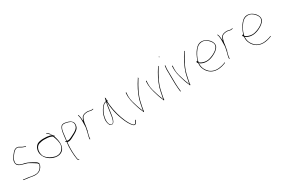

<svg xmlns="http://www.w3.org/2000/svg" viewBox="102 -2004 5110 3496"><g transform="rotate(-30 2657.5 -256.5)"><path d="M43 -5C42 -4 43 2 47 5L61 8C89 11 120 16 150 19C187 23 226 32 262 36C346 40 395 10 427 -39C437 -55 450 -82 452 -102C448 -131 433 -146 409 -161L408 -162H407C398 -169 388 -175 373 -182C357 -189 342 -199 325 -208C292 -225 258 -240 222 -249L174 -259C148 -265 116 -280 99 -297C85 -311 74 -326 74 -354V-356L75 -357C76 -369 79 -384 84 -401V-402C90 -420 105 -443 130 -478C155 -512 176 -534 193 -544C215 -557 240 -566 267 -555L268 -554V-553L296 -538V-537L297 -536C316 -524 339 -515 367 -506L387 -499H388C391 -499 393 -498 395 -498C397 -506 394 -509 393 -509L371 -516H369C356 -521 345 -525 333 -530C309 -541 294 -554 273 -564C243 -576 218 -571 187 -554C172 -545 149 -522 122 -485C95 -448 78 -420 73 -405C66 -387 65 -371 64 -355C64 -251 184 -253 268 -222H270C315 -200 362 -169 401 -144C420 -135 431 -123 440 -103L443 -99L442 -98C422 -38 382 14 313 24C252 32 200 14 152 8C122 5 90 -1 64 -3L48 -5ZM48 -5ZM61 8ZM63 -354H64ZM262 36ZM273 -564ZM401 -145Z M548 -357C526 -287 548 -220 581 -175C607 -139 649 -105 692 -86C731 -68 786 -53 838 -63C909 -77 954 -126 963 -203C972 -260 958 -324 944 -370L934 -401C939 -406 945 -413 941 -416L920 -432C904 -464 876 -504 851 -518L838 -527C836 -529 836 -528 833 -525C829 -517 836 -516 843 -511C855 -505 868 -488 880 -476L913 -443L867 -455C835 -464 800 -467 758 -467C708 -469 665 -463 628 -450C591 -437 561 -399 548 -357ZM566 -222C538 -306 563 -401 633 -426C665 -437 710 -445 754 -444L760 -443C820 -443 872 -438 911 -412H912L917 -398C938 -343 968 -260 952 -193C936 -124 876 -62 776 -75C773 -75 770 -76 767 -77C693 -92 620 -135 583 -190C572 -205 572 -203 566 -222ZM833 -525ZM843 -511Z M1057 -213 1077 -202 1076 -200C1068 -141 1064 -75 1067 -9C1070 53 1073 111 1083 160C1088 182 1093 186 1106 195C1112 199 1118 189 1113 186L1103 179L1101 177C1091 159 1090 133 1087 113C1077 35 1075 -62 1082 -146L1087 -192H1103C1113 -189 1124 -190 1138 -194H1140C1170 -201 1204 -222 1231 -236C1285 -265 1344 -293 1366 -343C1380 -374 1383 -423 1368 -448C1345 -485 1302 -506 1248 -516C1228 -520 1213 -525 1194 -523H1193C1173 -523 1157 -516 1148 -507C1096 -454 1095 -338 1081 -232L1079 -213L1063 -223C1056 -227 1052 -218 1057 -213ZM1090 -224V-230H1091C1093 -247 1095 -266 1098 -283C1108 -347 1107 -426 1138 -476V-477L1139 -478C1150 -494 1161 -512 1193 -512C1214 -514 1230 -509 1246 -506C1290 -496 1359 -481 1366 -419C1371 -360 1342 -328 1310 -305C1272 -274 1222 -258 1180 -233H1179C1159 -224 1137 -212 1105 -215C1102 -215 1093 -219 1091 -224ZM1112 186H1113ZM1193 -512ZM1309 -302H1310Z M1464 -37C1464 -31 1467 -31 1468 -31C1474 -31 1475 -31 1476 -37L1477 -56C1481 -108 1501 -154 1511 -202C1516 -235 1526 -266 1528 -295C1530 -317 1532 -342 1538 -361L1546 -389L1557 -419C1568 -453 1593 -473 1628 -479L1643 -482C1663 -486 1685 -485 1704 -482C1726 -479 1741 -470 1756 -472H1757C1765 -472 1779 -474 1784 -475H1793C1795 -476 1797 -482 1796 -485C1796 -486 1796 -487 1793 -486H1785C1776 -484 1766 -484 1759 -482H1756C1750 -482 1745 -483 1741 -484L1724 -488C1717 -490 1713 -491 1706 -492L1685 -495C1666 -498 1644 -492 1624 -489L1605 -484L1585 -474C1567 -463 1558 -453 1548 -430L1530 -382L1525 -433C1522 -468 1517 -497 1506 -518V-519C1504 -525 1494 -519 1496 -515V-513C1498 -508 1503 -501 1506 -488C1513 -460 1514 -426 1514 -392C1514 -378 1514 -366 1513 -353C1513 -334 1512 -319 1512 -304V-286C1512 -277 1511 -268 1510 -260V-253H1509C1502 -219 1496 -183 1487 -150C1479 -118 1467 -84 1465 -56ZM1476 -34ZM1509 -258H1510ZM1510 -186H1516V-192H1510ZM1511 -199V-200ZM1513 -351H1514ZM1585 -474ZM1623 -489H1624Z M1883 -179C1885 -139 1897 -98 1913 -79C1933 -61 1961 -56 1983 -77C2008 -103 2023 -158 2032 -215C2041 -270 2048 -328 2057 -384L2072 -474L2081 -382C2090 -298 2107 -221 2132 -143C2159 -59 2200 40 2243 97C2264 126 2281 142 2295 147C2328 158 2345 131 2359 96L2367 74C2366 74 2365 73 2364 73C2361 74 2357 76 2355 74L2347 91C2340 110 2325 149 2298 136C2283 131 2268 114 2252 91C2234 66 2215 32 2196 -9C2147 -119 2104 -262 2091 -404C2089 -423 2088 -440 2088 -455V-475L2098 -478H2103C2103 -486 2098 -486 2089 -491L2090 -493C2091 -510 2092 -520 2093 -533C2090 -542 2086 -550 2083 -555C2083 -554 2081 -552 2081 -551C2078 -538 2067 -500 2065 -481L2062 -486C2059 -484 2058 -485 2051 -485C2016 -473 1997 -456 1972 -423C1935 -379 1901 -312 1889 -240C1885 -216 1882 -197 1883 -179ZM1900 -239C1912 -308 1945 -373 1980 -417C1997 -438 2012 -459 2041 -469L2062 -475L2057 -447C2041 -377 2034 -292 2021 -216C2016 -184 1999 -60 1945 -71H1944C1935 -73 1928 -79 1921 -87C1889 -119 1891 -189 1900 -239ZM2347 91V92Z M2454 -360C2458 -302 2467 -253 2482 -204C2503 -133 2524 -55 2554 2C2561 19 2562 27 2563 28C2566 31 2576 18 2576 18V14C2575 6 2576 -3 2578 -16C2584 -57 2593 -86 2601 -130C2631 -293 2709 -421 2780 -539V-540L2791 -554C2793 -557 2793 -558 2789 -562C2788 -568 2786 -571 2785 -572C2784 -571 2782 -567 2781 -560L2772 -547C2709 -452 2646 -335 2609 -214C2596 -170 2586 -111 2576 -65V-63C2574 -57 2572 -50 2571 -44L2565 5L2530 -84C2524 -102 2517 -122 2511 -142C2492 -207 2464 -277 2464 -360C2464 -373 2465 -385 2466 -399V-420C2471 -425 2471 -425 2467 -443H2466V-448C2463 -445 2459 -441 2455 -436C2456 -413 2454 -385 2454 -360ZM2466 -399Z M2879 -360C2883 -302 2892 -253 2907 -204C2928 -133 2949 -55 2979 2C2986 19 2987 27 2988 28C2991 31 3001 18 3001 18V14C3000 6 3001 -3 3003 -16C3009 -57 3018 -86 3026 -130C3056 -293 3134 -421 3205 -539V-540L3216 -554C3218 -557 3218 -558 3214 -562C3213 -568 3211 -571 3210 -572C3209 -571 3207 -567 3206 -560L3197 -547C3134 -452 3071 -335 3034 -214C3021 -170 3011 -111 3001 -65V-63C2999 -57 2997 -50 2996 -44L2990 5L2955 -84C2949 -102 2942 -122 2936 -142C2917 -207 2889 -277 2889 -360C2889 -373 2890 -385 2891 -399V-420C2896 -425 2896 -425 2892 -443H2891V-448C2888 -445 2884 -441 2880 -436C2881 -413 2879 -385 2879 -360ZM2891 -399Z M3302 -702C3302 -699 3306 -695 3311 -695C3316 -695 3316 -695 3316 -700C3316 -703 3311 -709 3308 -709C3304 -709 3302 -707 3302 -702ZM3311 -378 3312 -377V-302C3312 -275 3312 -246 3313 -216L3315 -123C3316 -83 3323 -6 3327 25L3330 36C3335 41 3341 42 3341 33L3338 23V22C3325 -71 3324 -196 3324 -302C3324 -329 3323 -353 3323 -377C3321 -422 3322 -470 3330 -508C3330 -509 3330 -510 3328 -513C3319 -525 3317 -499 3316 -492V-490C3311 -458 3309 -419 3311 -378ZM3322 -376H3323ZM3328 -513Z M3428 -360C3432 -302 3441 -253 3456 -204C3477 -133 3498 -55 3528 2C3535 19 3536 27 3537 28C3540 31 3550 18 3550 18V14C3549 6 3550 -3 3552 -16C3558 -57 3567 -86 3575 -130C3605 -293 3683 -421 3754 -539V-540L3765 -554C3767 -557 3767 -558 3763 -562C3762 -568 3760 -571 3759 -572C3758 -571 3756 -567 3755 -560L3746 -547C3683 -452 3620 -335 3583 -214C3570 -170 3560 -111 3550 -65V-63C3548 -57 3546 -50 3545 -44L3539 5L3504 -84C3498 -102 3491 -122 3485 -142C3466 -207 3438 -277 3438 -360C3438 -373 3439 -385 3440 -399V-420C3445 -425 3445 -425 3441 -443H3440V-448C3437 -445 3433 -441 3429 -436C3430 -413 3428 -385 3428 -360ZM3440 -399Z M3853 -281C3848 -271 3859 -258 3869 -248V-239H3868C3864 -181 3873 -149 3894 -107C3937 -19 4027 45 4159 29C4199 24 4231 16 4257 6C4269 1 4282 -4 4294 -8C4295 -8 4297 -10 4298 -16V-17C4299 -18 4296 -16 4297 -17H4289L4253 -3C4228 7 4194 13 4156 18C4075 29 4004 4 3960 -37C3917 -78 3879 -136 3879 -217V-240L3897 -227C3926 -209 3959 -197 4004 -194C4063 -190 4119 -209 4162 -229C4220 -257 4278 -293 4303 -348C4322 -401 4296 -453 4265 -487C4237 -517 4202 -544 4160 -555C4072 -576 4019 -534 3975 -480C3938 -435 3901 -364 3881 -299L3876 -286L3864 -291C3859 -293 3857 -292 3853 -283ZM3881 -256 3885 -271V-268H3889V-273H3885C3900 -348 3943 -423 3983 -473C4014 -511 4048 -542 4101 -548C4175 -557 4223 -518 4256 -480C4279 -454 4314 -408 4292 -354C4278 -320 4247 -293 4219 -275C4181 -249 4135 -229 4084 -215C4005 -193 3927 -220 3882 -255ZM4303 -347Z M4395 -37C4395 -31 4398 -31 4399 -31C4405 -31 4406 -31 4407 -37L4408 -56C4412 -108 4432 -154 4442 -202C4447 -235 4457 -266 4459 -295C4461 -317 4463 -342 4469 -361L4477 -389L4488 -419C4499 -453 4524 -473 4559 -479L4574 -482C4594 -486 4616 -485 4635 -482C4657 -479 4672 -470 4687 -472H4688C4696 -472 4710 -474 4715 -475H4724C4726 -476 4728 -482 4727 -485C4727 -486 4727 -487 4724 -486H4716C4707 -484 4697 -484 4690 -482H4687C4681 -482 4676 -483 4672 -484L4655 -488C4648 -490 4644 -491 4637 -492L4616 -495C4597 -498 4575 -492 4555 -489L4536 -484L4516 -474C4498 -463 4489 -453 4479 -430L4461 -382L4456 -433C4453 -468 4448 -497 4437 -518V-519C4435 -525 4425 -519 4427 -515V-513C4429 -508 4434 -501 4437 -488C4444 -460 4445 -426 4445 -392C4445 -378 4445 -366 4444 -353C4444 -334 4443 -319 4443 -304V-286C4443 -277 4442 -268 4441 -260V-253H4440C4433 -219 4427 -183 4418 -150C4410 -118 4398 -84 4396 -56ZM4407 -34ZM4440 -258H4441ZM4441 -186H4447V-192H4441ZM4442 -199V-200ZM4444 -351H4445ZM4516 -474ZM4554 -489H4555Z M4815 -281C4810 -271 4821 -258 4831 -248V-239H4830C4826 -181 4835 -149 4856 -107C4899 -19 4989 45 5121 29C5161 24 5193 16 5219 6C5231 1 5244 -4 5256 -8C5257 -8 5259 -10 5260 -16V-17C5261 -18 5258 -16 5259 -17H5251L5215 -3C5190 7 5156 13 5118 18C5037 29 4966 4 4922 -37C4879 -78 4841 -136 4841 -217V-240L4859 -227C4888 -209 4921 -197 4966 -194C5025 -190 5081 -209 5124 -229C5182 -257 5240 -293 5265 -348C5284 -401 5258 -453 5227 -487C5199 -517 5164 -544 5122 -555C5034 -576 4981 -534 4937 -480C4900 -435 4863 -364 4843 -299L4838 -286L4826 -291C4821 -293 4819 -292 4815 -283ZM4843 -256 4847 -271V-268H4851V-273H4847C4862 -348 4905 -423 4945 -473C4976 -511 5010 -542 5063 -548C5137 -557 5185 -518 5218 -480C5241 -454 5276 -408 5254 -354C5240 -320 5209 -293 5181 -275C5143 -249 5097 -229 5046 -215C4967 -193 4889 -220 4844 -255ZM5265 -347Z"/></g></svg>

Font: Stray Cat
Style: Hl
Weight: 100
Version: Version 1.0